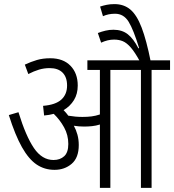

<svg xmlns="http://www.w3.org/2000/svg" viewBox="-20 -916 849 936"><path d="M364 -209Q364 -147 329.5 -117.5Q295 -88 246 -88Q197 -88 158.5 -114Q120 -140 87 -198.5Q54 -257 23 -355L70 -369Q106 -252 145.5 -194Q185 -136 241 -136Q273 -136 293 -154.5Q313 -173 313 -214Q313 -258 292.5 -295Q272 -332 242 -361Q220 -355 195 -353L190 -400Q251 -405 279 -430.5Q307 -456 307 -499Q307 -540 285 -562Q263 -584 222 -584Q195 -584 170 -576.5Q145 -569 118 -555L101 -601Q131 -615 160 -623.5Q189 -632 225 -632Q288 -632 323.5 -595.5Q359 -559 359 -499Q359 -458 340.5 -428Q322 -398 290 -379Q303 -366 313 -352Q331 -349 348 -347.5Q365 -346 382 -346Q406 -346 426 -348.5Q446 -351 467 -358V-575H406V-622H809V-575H719V0H667V-575H518V0H467V-309Q448 -303 428.5 -301Q409 -299 390 -299Q364 -299 340 -303Q351 -283 357.5 -259.5Q364 -236 364 -209ZM663 -615Q638 -661 618 -684Q598 -707 579 -715Q560 -723 536 -723Q505 -723 473 -708L457 -755Q475 -762 494 -766.5Q513 -771 533 -771Q575 -771 603 -749Q631 -727 655 -680L658 -682Q631 -771 607 -810Q583 -849 541 -849Q524 -849 509.5 -846Q495 -843 482 -837L468 -884Q483 -889 500 -892.5Q517 -896 538 -896Q584 -896 615.5 -869.5Q647 -843 670.5 -781.5Q694 -720 715 -615Z"/></svg>

Font: Noto Sans Condensed Light
Style: Regular
Weight: 300
Width: 3
Designer: Monotype Design Team
Foundry: Monotype Imaging Inc.
Version: Version 2.013; ttfautohint (v1.8.4.7-5d5b)